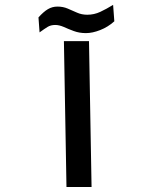

<svg xmlns="http://www.w3.org/2000/svg" viewBox="-20 -750 626 770"><path d="M246.6 0 236.3 -585H336.9L347.2 0ZM324.7 -617.2Q298.3 -617.2 275.9 -625.5Q253.4 -633.8 235.4 -642.1Q216.8 -649.9 201.7 -649.9Q183.6 -649.9 170.9 -642.1Q158.2 -634.3 138.7 -620.1L134.3 -680.2Q154.3 -702.6 171.9 -713.1Q189.5 -723.6 210.4 -723.6Q232.9 -723.6 251.5 -715.6Q270 -707.5 289.1 -699.2Q307.6 -690.9 330.1 -690.9Q357.4 -690.9 382.1 -702.4Q406.7 -713.9 433.6 -730.5L438.5 -664.6Q413.1 -641.6 381.8 -629.4Q350.6 -617.2 324.7 -617.2Z"/></svg>

Font: CaskaydiaCove NFP
Style: Regular
Weight: 400
Designer: Aaron Bell
Foundry: Saja Typeworks
Version: Version 2111.001; VTT 6.35;Nerd Fonts 3.1.1